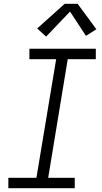

<svg xmlns="http://www.w3.org/2000/svg" viewBox="-20 -992 540 1012"><path d="M24 0V-55H172L276 -680H135V-735H485V-680H337L234 -55H374V0ZM223 -799 176 -842 321 -972H389L488 -838L433 -803L349 -931Z"/></svg>

Font: Iosevka SS04 Light
Style: Italic
Weight: 300
Italic angle: -9°
Monospace: yes
Designer: Belleve Invis
Foundry: Belleve Invis
Version: Version 19.0.0; ttfautohint (v1.8.4)